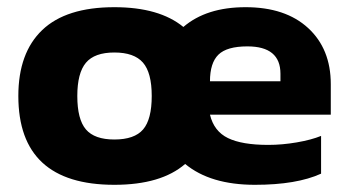

<svg xmlns="http://www.w3.org/2000/svg" viewBox="-20 -504 971 534"><path d="M900 -185H564Q575 -139 614 -120Q653 -101 726 -101Q765 -101 805.5 -108Q846 -115 873 -126V-21Q805 10 689 10Q565 10 495 -48Q428 10 298 10Q31 10 31 -237Q31 -357 97.5 -420.5Q164 -484 298 -484Q423 -484 490 -429Q554 -484 663 -484Q774 -484 837 -426Q900 -368 900 -270ZM760 -299Q760 -375 668 -375Q611 -375 587.5 -352Q564 -329 564 -278H760ZM402 -237Q402 -302 377.5 -330Q353 -358 298 -358Q243 -358 219 -329.5Q195 -301 195 -237Q195 -172 219 -144Q243 -116 298 -116Q354 -116 378 -144Q402 -172 402 -237Z"/></svg>

Font: Kanit SemiBold
Style: Regular
Weight: 600
Designer: Katatrad Team
Foundry: CadsonDemak
Version: Version 1.030